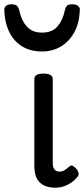

<svg xmlns="http://www.w3.org/2000/svg" viewBox="-66 -858 392 895"><path d="M193 17Q167 17 148 10Q129 3 117 -10Q105 -23 99.5 -42.5Q94 -62 94 -86V-489Q94 -502 104.5 -508.5Q115 -515 136 -515Q158 -515 169 -508.5Q180 -502 180 -489V-96Q180 -83 184 -74.5Q188 -66 195 -62Q202 -58 211 -58Q222 -58 230 -62Q238 -66 245 -72Q252 -78 260 -84Q267 -89 275.5 -83.5Q284 -78 293 -68Q298 -61 300 -52Q302 -43 296 -35Q285 -20 268 -8Q251 4 231.5 10.5Q212 17 193 17ZM130 -618Q51 -618 4.5 -668.5Q-42 -719 -46 -809Q-47 -821 -39 -829.5Q-31 -838 -12 -838Q7 -838 14 -830Q21 -822 24 -809Q33 -764 58.5 -735Q84 -706 130 -706Q177 -706 202 -735Q227 -764 236 -809Q239 -823 245.5 -830.5Q252 -838 271 -838Q290 -838 299 -829.5Q308 -821 306 -809Q304 -752 281 -709Q258 -666 219 -642Q180 -618 130 -618Z"/></svg>

Font: Playwrite ID
Style: Regular
Weight: 400
Designer: Veronika Burian, José Scaglione
Foundry: TypeTogether
Version: Version 1.002